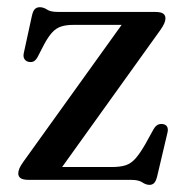

<svg xmlns="http://www.w3.org/2000/svg" viewBox="-20 -504 517 538"><path d="M429.2 -419.7 139.9 -16.3 121.2 -36H293.3Q316.9 -36 332 -40.9Q347 -45.7 359.4 -59.6Q371.8 -73.4 387 -99.8L410.3 -141.9Q415.8 -151.3 422.2 -154.4Q428.5 -157.4 435.8 -156.4Q444.6 -155.2 448.1 -149.2Q451.6 -143.2 449.5 -133.3L420.3 -9.5Q417 3.6 412 8.8Q406.9 14 398.9 14Q389 14 378.7 7Q368.3 0 347.5 0H61.5Q44.6 0 37.9 -4.7Q31.2 -9.4 31.2 -17.9Q31.2 -24.5 34.4 -32.2Q37.6 -39.8 45.6 -50.9L333.1 -451.4L349.5 -434.3H186.1Q165 -434.3 151 -429.6Q137 -425 126.1 -413Q115.1 -401 103.2 -378.8L85.6 -344.6Q80.7 -335.6 74.8 -332.3Q68.8 -329 60.6 -330.6Q52.4 -332.2 48.4 -338.7Q44.4 -345.2 46.7 -355.4L69.3 -459.3Q72.3 -473.1 77.6 -478.5Q83 -483.8 91.6 -483.8Q101.8 -483.8 111.7 -477.2Q121.6 -470.6 141.6 -470.6H413.3Q430.2 -470.6 436.9 -466.1Q443.6 -461.5 443.6 -452.7Q443.6 -446.4 440.4 -438.7Q437.2 -431.1 429.2 -419.7Z"/></svg>

Font: Fraunces
Style: Regular
Weight: 900
Version: Version 1.000;[b76b70a41]